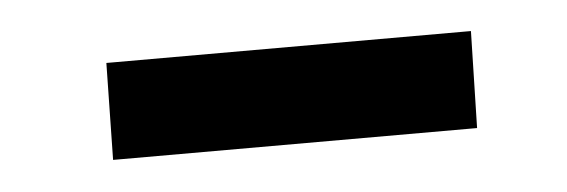

<svg xmlns="http://www.w3.org/2000/svg" viewBox="-24 -642 487 165"><g transform="rotate(-5 219.0 -559.0)"><path d="M383 -517.5H69L70.5 -601H385Z"/></g></svg>

Font: Lucymar Sans SemiBold
Style: Italic
Weight: 600
Italic angle: -10°
Foundry: The League of Moveable Type (original font) / Main changes by Cristiano Sobral with portions from Mirco Monsees
Version: Version 2.00;August 30, 2020;FontCreator 13.0.0.2681 64-bit